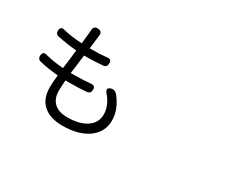

<svg xmlns="http://www.w3.org/2000/svg" viewBox="-125 -1107 1749 1490"><g transform="rotate(30 750.0 -362.5)"><path d="M526.4 33.2Q421.9 33.2 361.3 -14.6Q293 -68.4 293 -177.7Q293 -214.8 300.8 -287.1Q206.1 -294.9 130.9 -313.5Q104.5 -321.3 105.5 -351.6Q108.4 -394.5 147.5 -381.8Q218.8 -363.3 307.6 -356.4Q311.5 -384.8 318.4 -441.9Q325.2 -499 328.1 -526.4Q247.1 -533.2 154.3 -551.8Q127 -558.6 127.9 -588.9Q129.9 -629.9 167 -619.1Q244.1 -600.6 336.9 -595.7Q344.7 -659.2 347.7 -694.3Q348.6 -700.2 348.6 -712.9Q348.6 -760.7 390.6 -757.8Q434.6 -754.9 423.8 -706.1Q423.8 -701.2 421.9 -691.4V-689.5Q420.9 -684.6 419.9 -672.9Q414.1 -624 410.2 -592.8Q500 -592.8 565.4 -599.6Q602.5 -605.5 600.6 -565.4Q599.6 -532.2 568.4 -529.3Q481.4 -522.5 407.2 -522.5H400.4Q394.5 -481.4 384.8 -397.5Q380.9 -368.2 378.9 -353.5H397.5Q480.5 -353.5 554.7 -360.4Q595.7 -365.2 593.8 -325.2Q591.8 -292 559.6 -289.1Q499 -283.2 407.2 -283.2Q389.6 -283.2 372.1 -283.2Q367.2 -221.7 367.2 -189.5Q367.2 -120.1 406.2 -82Q447.3 -42 526.4 -42Q634.8 -42 698.2 -85Q761.7 -127.9 761.7 -202.1Q761.7 -274.4 709 -342.8Q658.2 -394.5 715.8 -407.2Q743.2 -413.1 765.6 -386.7Q840.8 -292 840.8 -193.4Q840.8 -89.8 753.9 -27.3Q668 33.2 526.4 33.2Z"/></g></svg>

Font: Bpmf GenSen Rounded R
Style: R
Weight: 400
Foundry: But Ko
Version: Version 1.320